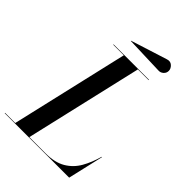

<svg xmlns="http://www.w3.org/2000/svg" viewBox="-306 -1031 1146 1146"><g transform="rotate(45 267.0 -457.5)"><path d="M421 -829 182 -837 181 -839 411 -912Q435 -920.2 451.5 -905Q468 -889.8 468 -871Q468 -852.2 453.9 -839.9Q439.8 -827.5 421 -829ZM498 0H-46V-3H39.8L212.2 -747H123V-750H422V-747H331.2L158.8 -3H295Q373.5 -3 422.7 -32.1Q471.9 -61.1 500.7 -111.3Q529.5 -161.5 547 -225H550Z"/></g></svg>

Font: Bodoni* 72 Medium
Style: Italic
Weight: 500
Italic angle: -13°
Version: Version 1.002; ttfautohint (v0.97) -l 8 -r 50 -G 200 -x 14 -